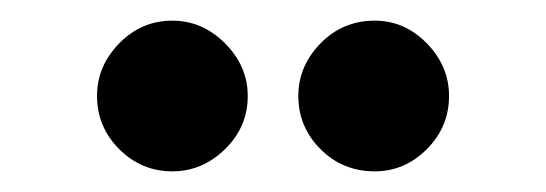

<svg xmlns="http://www.w3.org/2000/svg" viewBox="-20 -702 529 186"><path d="M343 -682Q372 -682 393.5 -660Q415 -638 415 -609Q415 -579 393.5 -557.5Q372 -536 343 -536Q312 -536 290.5 -557.5Q269 -579 269 -609Q269 -638 290.5 -660Q312 -682 343 -682ZM147 -682Q176 -682 198 -660Q220 -638 220 -609Q220 -579 198 -557.5Q176 -536 147 -536Q117 -536 95.5 -557.5Q74 -579 74 -609Q74 -638 95.5 -660Q117 -682 147 -682Z"/></svg>

Font: Podkova ExtraBold
Style: Regular
Weight: 800
Designer: Ilya Yudin
Foundry: Cyreal (www.cyreal.org)
Version: Version 2.103